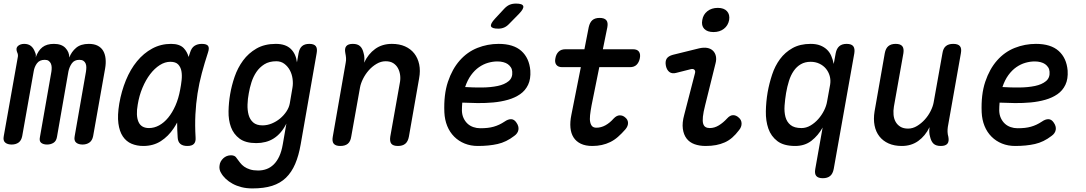

<svg xmlns="http://www.w3.org/2000/svg" viewBox="-43 -805 6063 1072"><path d="M22 2Q-1 2 -14 -9Q-27 -20 -22 -45L56 -484Q58 -492 57 -499.5Q56 -507 52 -515Q44 -537 57.5 -548.5Q71 -560 92 -560Q115 -560 129.5 -548.5Q144 -537 152 -515Q156 -507 157 -499.5Q158 -492 156 -484Q170 -523 194 -541.5Q218 -560 258 -560Q301 -560 322.5 -537Q344 -514 344 -484Q356 -516 382 -538Q408 -560 453 -560Q483 -560 503 -549.5Q523 -539 533.5 -520.5Q544 -502 546.5 -477Q549 -452 544 -423L477 -45Q472 -20 456 -9Q440 2 418 2Q395 2 382 -9Q369 -20 374 -45L437 -405Q439 -418 439 -429.5Q439 -441 435 -450.5Q431 -460 422.5 -465.5Q414 -471 400 -471Q372 -471 358 -451Q344 -431 339 -406L275 -40Q271 -17 255.5 -7.5Q240 2 220 2Q199 2 187 -7.5Q175 -17 180 -40L244 -405Q246 -418 245.5 -429.5Q245 -441 241 -450Q237 -459 229 -465Q221 -471 207 -471Q178 -471 163.5 -451.5Q149 -432 145 -406L81 -45Q76 -20 60.5 -9Q45 2 22 2Z M757 10Q721 10 691.5 -2.5Q662 -15 643 -43Q624 -71 618 -116Q612 -161 623 -227Q635 -296 660 -357Q685 -418 722 -463Q759 -508 807 -534Q855 -560 912 -560Q960 -560 983 -536Q1002 -516 1010 -487L1018 -511Q1026 -538 1043 -549Q1060 -560 1084 -560Q1111 -560 1119 -548.5Q1127 -537 1118 -511Q1099 -453 1084 -397Q1069 -341 1060 -283.5Q1051 -226 1048 -165.5Q1045 -105 1049 -38Q1051 -14 1040 -2Q1029 10 1003 10Q977 10 963.5 -2Q950 -14 949 -38Q946 -81 946 -121Q937 -104 927 -89Q897 -44 855 -17Q813 10 757 10ZM789 -90Q818 -90 845.5 -105Q873 -120 896 -148Q919 -176 936.5 -215.5Q954 -255 963 -305Q968 -330 971 -357.5Q974 -385 970 -407.5Q966 -430 952 -445Q938 -460 908 -460Q878 -460 849 -441.5Q820 -423 795.5 -391Q771 -359 752.5 -315Q734 -271 726 -221Q715 -160 730 -125Q745 -90 789 -90Z M1556 -115Q1542 -87 1524.5 -66.5Q1507 -46 1486 -32.5Q1465 -19 1440 -12.5Q1415 -6 1388 -6Q1328 -6 1294.5 -31Q1261 -56 1246.5 -95.5Q1232 -135 1233 -184Q1234 -233 1242 -279Q1250 -327 1267 -376.5Q1284 -426 1314 -467Q1344 -508 1389 -534Q1434 -560 1497 -560Q1551 -560 1580 -532.5Q1609 -505 1615 -457L1624 -508Q1629 -535 1643.5 -547.5Q1658 -560 1684 -560Q1710 -560 1720 -547.5Q1730 -535 1725 -508L1636 0Q1625 64 1605 110.5Q1585 157 1553.5 187.5Q1522 218 1476.5 232.5Q1431 247 1366 247Q1333 247 1305.5 240Q1278 233 1256 221Q1234 209 1217.5 193.5Q1201 178 1191 160Q1185 151 1183 139.5Q1181 128 1183 118Q1184 107 1189.5 97Q1195 87 1203.5 79Q1212 71 1223 66.5Q1234 62 1247 62Q1258 62 1266 66Q1274 70 1279 79Q1288 91 1297.5 103.5Q1307 116 1320.5 125.5Q1334 135 1353 141Q1372 147 1398 147Q1423 147 1445 139Q1467 131 1485 113.5Q1503 96 1516 68.5Q1529 41 1536 0ZM1423 -105Q1449 -105 1474.5 -115.5Q1500 -126 1521 -143.5Q1542 -161 1556.5 -183Q1571 -205 1575 -228L1590 -316Q1594 -339 1590.5 -365Q1587 -391 1575.5 -412.5Q1564 -434 1545 -448.5Q1526 -463 1500 -463Q1460 -463 1433 -446Q1406 -429 1388.5 -403Q1371 -377 1361 -345.5Q1351 -314 1346 -284Q1340 -253 1339 -221.5Q1338 -190 1345 -164Q1352 -138 1370.5 -121.5Q1389 -105 1423 -105Z M1927 -560Q1953 -560 1967 -547.5Q1981 -535 1987 -509Q1991 -496 1991.5 -482Q1992 -468 1990 -455Q2013 -504 2052 -532Q2091 -560 2145 -560Q2187 -560 2218.5 -546Q2250 -532 2270 -506.5Q2290 -481 2297.5 -445.5Q2305 -410 2297 -367L2240 -42Q2235 -15 2220 -2.5Q2205 10 2179 10Q2152 10 2142 -2.5Q2132 -15 2136 -42L2189 -340Q2194 -364 2191 -386Q2188 -408 2178.5 -425Q2169 -442 2152.5 -452.5Q2136 -463 2110 -463Q2084 -463 2059.5 -448.5Q2035 -434 2016 -412.5Q1997 -391 1984 -365Q1971 -339 1967 -316L1918 -42Q1914 -15 1899 -2.5Q1884 10 1857 10Q1831 10 1820.5 -2.5Q1810 -15 1815 -42L1887 -454Q1890 -468 1889 -481.5Q1888 -495 1885 -509Q1880 -535 1890.5 -547.5Q1901 -560 1927 -560Z M2840 -121Q2855 -100 2851.5 -80Q2848 -60 2828 -46Q2784 -12 2735.5 -1Q2687 10 2625 10Q2585 10 2551.5 -3.5Q2518 -17 2493 -42Q2468 -67 2454 -101.5Q2440 -136 2438 -178Q2434 -277 2458 -348.5Q2482 -420 2524 -467.5Q2566 -515 2622.5 -537.5Q2679 -560 2741 -560Q2824 -560 2868 -520.5Q2912 -481 2918 -411Q2921 -364 2905.5 -331.5Q2890 -299 2861 -279Q2832 -259 2793.5 -248Q2755 -237 2711.5 -233Q2668 -229 2623.5 -229.5Q2579 -230 2538 -232Q2537 -221 2536.5 -209.5Q2536 -198 2536 -186Q2537 -163 2545.5 -145Q2554 -127 2567.5 -114.5Q2581 -102 2599.5 -95.5Q2618 -89 2638 -89Q2661 -89 2679 -91Q2697 -93 2713 -97.5Q2729 -102 2744 -109Q2759 -116 2774 -126Q2794 -140 2811 -139.5Q2828 -139 2840 -121ZM2554 -319Q2601 -316 2649 -316.5Q2697 -317 2735.5 -325Q2774 -333 2797 -352Q2820 -371 2817 -405Q2816 -419 2809 -429.5Q2802 -440 2792 -447Q2782 -454 2767 -458Q2752 -462 2734 -462Q2709 -462 2682.5 -454.5Q2656 -447 2631.5 -430Q2607 -413 2587 -385.5Q2567 -358 2554 -319ZM2739 -645Q2703 -645 2698.5 -658.5Q2694 -672 2721 -701L2772 -756Q2787 -772 2802.5 -778.5Q2818 -785 2838 -785Q2874 -785 2878.5 -771Q2883 -757 2855 -728L2800 -672Q2787 -658 2772 -651.5Q2757 -645 2739 -645Z M3491 -530Q3515 -530 3524.5 -516.5Q3534 -503 3529.5 -480Q3525 -457 3511.5 -443.5Q3498 -430 3474 -430H3303L3260 -217Q3254 -185 3251.5 -161.5Q3249 -138 3252.5 -122.5Q3256 -107 3264 -99.5Q3272 -92 3287 -92Q3313 -92 3337.5 -105.5Q3362 -119 3383 -143Q3400 -161 3417.5 -161Q3435 -161 3448 -149Q3463 -137 3463.5 -119Q3464 -101 3449 -83Q3428 -59 3407.5 -41Q3387 -23 3364.5 -12Q3342 -1 3317 4.5Q3292 10 3264 10Q3226 10 3200 -2.5Q3174 -15 3159.5 -37.5Q3145 -60 3142 -92Q3139 -124 3147 -163L3200 -430H3096Q3073 -430 3063 -443.5Q3053 -457 3058 -480Q3062 -503 3076 -516.5Q3090 -530 3114 -530H3220L3244 -653Q3250 -680 3264.5 -692.5Q3279 -705 3305 -705Q3331 -705 3342 -692.5Q3353 -680 3348 -653L3323 -530Z M3732 -398Q3709 -392 3694.5 -403Q3680 -414 3675 -437Q3670 -462 3679 -477Q3688 -492 3714 -499L3860 -535Q3886 -541 3905.5 -537.5Q3925 -534 3937.5 -522Q3950 -510 3954 -491.5Q3958 -473 3952 -451L3894 -217Q3884 -178 3881.5 -153Q3879 -128 3883 -114.5Q3887 -101 3896.5 -95.5Q3906 -90 3920 -90Q3946 -90 3970.5 -105Q3995 -120 4016 -143Q4033 -162 4050 -162Q4067 -162 4081 -149Q4097 -136 4097.5 -116Q4098 -96 4083 -78Q4065 -54 4045.5 -37Q4026 -20 4003.5 -10Q3981 0 3955 5Q3929 10 3897 10Q3862 10 3834.5 0Q3807 -10 3790.5 -31.5Q3774 -53 3769.5 -86Q3765 -119 3777 -163L3837 -395Q3841 -409 3834 -415.5Q3827 -422 3815 -419ZM3941 -626Q3906 -626 3889 -644Q3872 -662 3878 -693Q3883 -724 3906.5 -742.5Q3930 -761 3965 -761Q3999 -761 4016 -742.5Q4033 -724 4028 -693Q4022 -662 3998.5 -644Q3975 -626 3941 -626Z M4684 -560Q4711 -560 4721 -547Q4731 -534 4727 -508L4612 138Q4607 165 4592 177.5Q4577 190 4551 190Q4525 190 4514.5 177.5Q4504 165 4509 138L4550 -93Q4525 -48 4487.5 -19Q4450 10 4397 10Q4333 10 4297.5 -17Q4262 -44 4247 -87Q4232 -130 4233 -183.5Q4234 -237 4243 -290Q4252 -340 4268 -388.5Q4284 -437 4312 -475Q4340 -513 4382 -536.5Q4424 -560 4483 -560Q4514 -560 4536 -551.5Q4558 -543 4573.5 -528.5Q4589 -514 4598 -493.5Q4607 -473 4612 -448L4623 -508Q4628 -534 4643 -547Q4658 -560 4684 -560ZM4483 -460Q4452 -460 4428.5 -446.5Q4405 -433 4388.5 -409Q4372 -385 4362 -353Q4352 -321 4346 -286Q4340 -250 4337.5 -215Q4335 -180 4342.5 -152Q4350 -124 4371 -107Q4392 -90 4432 -90Q4458 -90 4482 -104Q4506 -118 4525.5 -140Q4545 -162 4558 -188Q4571 -214 4575 -239L4592 -333Q4596 -358 4589.5 -381Q4583 -404 4568.5 -421.5Q4554 -439 4532 -449.5Q4510 -460 4483 -460Z M5210 10Q5183 10 5169.5 -2.5Q5156 -15 5150 -41Q5146 -54 5145.5 -68Q5145 -82 5147 -95Q5123 -46 5084 -18Q5045 10 4992 10Q4950 10 4918.5 -4Q4887 -18 4867 -43.5Q4847 -69 4840 -104.5Q4833 -140 4840 -183L4897 -508Q4902 -535 4917 -547.5Q4932 -560 4958 -560Q4984 -560 4994.5 -547.5Q5005 -535 5001 -508L4948 -210Q4944 -186 4946 -164Q4948 -142 4957.5 -125Q4967 -108 4984 -97.5Q5001 -87 5027 -87Q5053 -87 5077 -101.5Q5101 -116 5120.5 -137.5Q5140 -159 5153 -185Q5166 -211 5170 -234L5219 -508Q5223 -535 5238 -547.5Q5253 -560 5279 -560Q5306 -560 5316.5 -547.5Q5327 -535 5322 -508L5249 -96Q5247 -82 5247.5 -68.5Q5248 -55 5252 -41Q5257 -15 5246.5 -2.5Q5236 10 5210 10Z M5840 -121Q5855 -100 5851.5 -80Q5848 -60 5828 -46Q5784 -12 5735.5 -1Q5687 10 5625 10Q5585 10 5551.5 -3.5Q5518 -17 5493 -42Q5468 -67 5454 -101.5Q5440 -136 5438 -178Q5434 -277 5458 -348.5Q5482 -420 5524 -467.5Q5566 -515 5622.5 -537.5Q5679 -560 5741 -560Q5824 -560 5868 -520.5Q5912 -481 5918 -411Q5921 -364 5905.5 -331.5Q5890 -299 5861 -279Q5832 -259 5793.5 -248Q5755 -237 5711.5 -233Q5668 -229 5623.5 -229.5Q5579 -230 5538 -232Q5537 -221 5536.5 -209.5Q5536 -198 5536 -186Q5537 -163 5545.5 -145Q5554 -127 5567.5 -114.5Q5581 -102 5599.5 -95.5Q5618 -89 5638 -89Q5661 -89 5679 -91Q5697 -93 5713 -97.5Q5729 -102 5744 -109Q5759 -116 5774 -126Q5794 -140 5811 -139.5Q5828 -139 5840 -121ZM5554 -319Q5601 -316 5649 -316.5Q5697 -317 5735.5 -325Q5774 -333 5797 -352Q5820 -371 5817 -405Q5816 -419 5809 -429.5Q5802 -440 5792 -447Q5782 -454 5767 -458Q5752 -462 5734 -462Q5709 -462 5682.5 -454.5Q5656 -447 5631.5 -430Q5607 -413 5587 -385.5Q5567 -358 5554 -319Z"/></svg>

Font: Maple Mono Medium
Style: Italic
Weight: 500
Italic angle: -10°
Monospace: yes
Designer: subframe7536
Version: Version 7.000